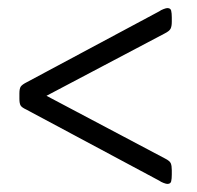

<svg xmlns="http://www.w3.org/2000/svg" viewBox="-20 -464 488 475"><path d="M394 -9Q391 -9 384.5 -11.5Q378 -14 374 -17L45 -193Q34 -198 31 -203Q28 -208 28 -220V-233Q28 -245 31.5 -250Q35 -255 47 -261L374 -436Q378 -439 384.5 -441.5Q391 -444 394 -444Q402 -444 403.5 -437.5Q405 -431 405 -421V-410Q405 -399 402 -393Q399 -387 387 -381L95 -227L388 -72Q400 -66 402.5 -60Q405 -54 405 -43V-32Q405 -22 403.5 -15.5Q402 -9 394 -9Z"/></svg>

Font: Asap Condensed Light
Style: Regular
Weight: 300
Width: 3
Designer: Pablo Cosgaya
Foundry: Omnibus-Type
Version: Version 3.001; ttfautohint (v1.8.4.7-5d5b)